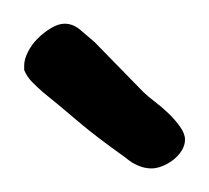

<svg xmlns="http://www.w3.org/2000/svg" viewBox="-35 -687 176 162"><path d="M121.1 -569.3Q121.1 -564.5 118.4 -560.1Q115.7 -555.7 111.3 -552.2Q106.9 -548.8 102.1 -546.9Q97.2 -544.9 92.8 -544.9Q86.9 -544.9 81.3 -547.4Q75.7 -549.8 71.3 -553.7Q55.7 -564.9 48.3 -570.6Q41 -576.2 35.4 -580.8Q29.8 -585.4 22.9 -591.3Q16.1 -597.2 1 -609.4Q-3.4 -613.3 -7.8 -617.7Q-12.2 -622.1 -14.6 -627.9V-631.8Q-14.6 -636.7 -11.5 -643.1Q-8.3 -649.4 -3.2 -654.5Q2 -659.7 8.1 -663.3Q14.2 -667 19.5 -667Q26.9 -667 33.2 -661.4Q39.6 -655.8 44.9 -651.4L85.9 -609.4Q89.4 -606 95.5 -601.3Q101.6 -596.7 107.2 -591.3Q112.8 -585.9 116.9 -580.1Q121.1 -574.2 121.1 -569.3Z"/></svg>

Font: Just Another Hand
Style: Regular
Weight: 400
Designer: Astigmatic (AOETI)
Foundry: Astigmatic (AOETI)
Version: Version 1.000